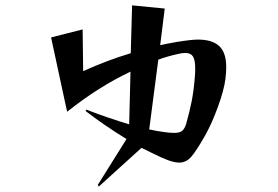

<svg xmlns="http://www.w3.org/2000/svg" viewBox="-20 -630 1040 718"><path d="M346 61 453 -110Q367 -163 300 -215L303 -220Q386 -188 463 -165L468 -362Q349 -306 231 -212L171 -490L289 -520L291 -364Q382 -405 469 -431L474 -610L596 -598L579 -461Q610 -468 619 -469L640 -473Q696 -482 720 -482Q774 -482 800 -457.5Q826 -433 826 -379Q826 -359 823 -335Q818 -294 795.5 -232Q773 -170 748 -125Q714 -65 695 -43.5Q676 -22 651 -22Q633 -22 609.5 -30.5Q586 -39 546 -59Q539 -62 530 -67Q521 -72 509 -77L349 68ZM588 -137Q612 -133 631 -133Q652 -133 661 -140.5Q670 -148 676 -166Q689 -212 697 -252.5Q705 -293 709 -347Q710 -357 710 -374Q710 -406 701.5 -419Q693 -432 673 -432Q660 -432 645 -428Q608 -420 572 -407L538 -146Q566 -140 588 -137Z"/></svg>

Font: Tiejili SC
Style: Regular
Weight: 400
Designer: Buernia
Foundry: Ershou Xiaoxi Press
Version: Version 1.100